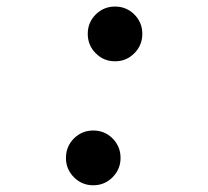

<svg xmlns="http://www.w3.org/2000/svg" viewBox="-20 -547 626 577"><path d="M260.3 9.8Q226.1 9.8 202.1 -14.4Q178.2 -38.6 178.2 -72.3Q178.2 -106.9 202.1 -130.9Q226.1 -154.8 260.3 -154.8Q294.4 -154.8 318.4 -130.9Q342.3 -106.9 342.3 -72.3Q342.3 -38.6 318.4 -14.4Q294.4 9.8 260.3 9.8ZM325.7 -362.8Q291.5 -362.8 267.6 -387Q243.7 -411.1 243.7 -445.3Q243.7 -479.5 267.6 -503.4Q291.5 -527.3 325.7 -527.3Q359.9 -527.3 383.8 -503.4Q407.7 -479.5 407.7 -445.3Q407.7 -411.1 383.8 -387Q359.9 -362.8 325.7 -362.8Z"/></svg>

Font: CaskaydiaCove NFP SemiBold
Style: Italic
Weight: 600
Italic angle: -10°
Designer: Aaron Bell
Foundry: Saja Typeworks
Version: Version 2111.001; VTT 6.35;Nerd Fonts 3.1.1